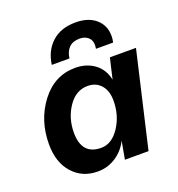

<svg xmlns="http://www.w3.org/2000/svg" viewBox="-132 -829 880 947"><g transform="rotate(-20 308.5 -355.5)"><path d="M187 -563Q197 -635 244 -677.5Q291 -720 368 -720Q435 -720 474 -686Q513 -652 513 -597Q513 -579 509 -563H419Q421 -577 421 -582Q421 -609 403.5 -623.5Q386 -638 360 -638Q324 -638 304 -618Q284 -598 280 -563ZM222 9Q141 9 90.5 -47.5Q40 -104 40 -199Q40 -325 110.5 -417.5Q181 -510 290 -510Q348 -510 390 -479.5Q432 -449 444 -392L469 -500H606L490 0H366L383 -94Q359 -46 316 -18.5Q273 9 222 9ZM277 -95Q333 -95 373 -155.5Q413 -216 413 -294Q413 -345 387 -375Q361 -405 317 -405Q255 -405 215 -346Q175 -287 175 -211Q175 -95 277 -95Z"/></g></svg>

Font: Elaine Sans SemiBold
Style: Italic
Weight: 600
Italic angle: -13°
Designer: Wei Huang
Foundry: Wei Huang
Version: Version 2.001;December 24, 2019;FontCreator 12.0.0.2547 64-b